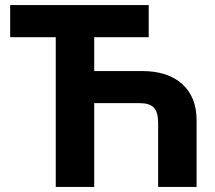

<svg xmlns="http://www.w3.org/2000/svg" viewBox="-20 -734 845 754"><path d="M199 -588H20V-714H564V-588H350V-455H538Q639 -455 695.5 -404Q752 -353 752 -262V0H601V-251Q601 -294 584 -311.5Q567 -329 528 -329H350V0H199Z"/></svg>

Font: OpenSansMMV
Style: Bold
Weight: 700
Foundry: Ascender Corporation
Version: Version 4.001